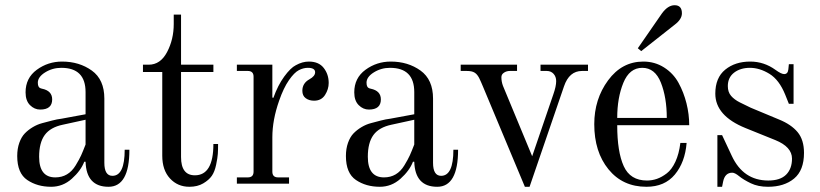

<svg xmlns="http://www.w3.org/2000/svg" viewBox="-20 -704 3144 736"><path d="M308 -245 221 -226Q173 -216 151.5 -186.5Q130 -157 130 -103Q130 -24 192 -24Q217 -24 236.5 -35.5Q256 -47 270 -70Q284 -93 291 -108.5Q298 -124 308 -150ZM46 -106Q46 -134 54 -156.5Q62 -179 75 -192.5Q88 -206 105.5 -216.5Q123 -227 142 -232L180 -242Q199 -247 216 -249L308 -266V-351Q308 -444 215 -444Q181 -444 153 -426.5Q125 -409 125 -387Q125 -377 128 -372Q131 -366 141 -364Q180 -356 180 -323Q180 -284 134 -284Q112 -284 95 -301Q78 -318 78 -350Q78 -405 121 -436.5Q164 -468 218 -468Q284 -468 332 -433.5Q380 -399 380 -326V-80Q380 -30 411 -30Q458 -30 458 -130H476Q476 12 396 12Q311 12 308 -84H303Q290 -50 255.5 -19Q221 12 176 12Q123 12 84.5 -14Q46 -40 46 -106Z M706 12Q661 12 631.5 -20Q602 -52 602 -107V-428H528V-456H550Q595 -456 620.5 -504.5Q646 -553 646 -612V-648H674V-456H798V-428H674V-102Q674 -32 727 -32Q798 -32 798 -152H816Q816 -129 815 -114Q814 -99 808.5 -72.5Q803 -46 792 -30Q781 -14 759 -1Q737 12 706 12Z M888 0V-24H930Q952 -24 952 -46V-410Q952 -432 930 -432H888V-456H1024V-330L1028 -329Q1045 -377 1069.5 -410.5Q1094 -444 1114 -454Q1139 -468 1164 -468Q1202 -468 1221 -443.5Q1240 -419 1240 -386Q1240 -362 1226 -340Q1212 -318 1184 -318Q1165 -318 1152 -327.5Q1139 -337 1139 -356Q1139 -385 1166 -400Q1188 -412 1188 -427Q1188 -444 1160 -444Q1143 -444 1125.5 -435Q1108 -426 1087.5 -396.5Q1067 -367 1050 -318Q1024 -244 1024 -178V-46Q1024 -24 1046 -24H1088V0Z M1568 -245 1481 -226Q1433 -216 1411.5 -186.5Q1390 -157 1390 -103Q1390 -24 1452 -24Q1477 -24 1496.5 -35.5Q1516 -47 1530 -70Q1544 -93 1551 -108.5Q1558 -124 1568 -150ZM1306 -106Q1306 -134 1314 -156.5Q1322 -179 1335 -192.5Q1348 -206 1365.5 -216.5Q1383 -227 1402 -232L1440 -242Q1459 -247 1476 -249L1568 -266V-351Q1568 -444 1475 -444Q1441 -444 1413 -426.5Q1385 -409 1385 -387Q1385 -377 1388 -372Q1391 -366 1401 -364Q1440 -356 1440 -323Q1440 -284 1394 -284Q1372 -284 1355 -301Q1338 -318 1338 -350Q1338 -405 1381 -436.5Q1424 -468 1478 -468Q1544 -468 1592 -433.5Q1640 -399 1640 -326V-80Q1640 -30 1671 -30Q1718 -30 1718 -130H1736Q1736 12 1656 12Q1571 12 1568 -84H1563Q1550 -50 1515.5 -19Q1481 12 1436 12Q1383 12 1344.5 -14Q1306 -40 1306 -106Z M1992 12 1831 -373Q1827 -382 1823.5 -390.5Q1820 -399 1816.5 -405.5Q1813 -412 1809 -417Q1805 -422 1799.5 -425.5Q1794 -429 1786.5 -430.5Q1779 -432 1769 -432H1746V-456H1962V-432H1934Q1922 -432 1912 -425.5Q1902 -419 1902 -408Q1902 -391 1908 -375L2020 -105L2101 -342Q2112 -373 2112 -393Q2112 -410 2102 -421Q2092 -432 2076 -432H2052V-456H2234V-432H2211Q2162 -432 2142 -373L2010 12Z M2566 -684Q2594 -684 2594 -653Q2594 -630 2566 -609L2438 -508L2425 -519L2517 -652Q2540 -684 2566 -684ZM2346 -252H2536Q2536 -330 2513.5 -387Q2491 -444 2442 -444Q2393 -444 2369.5 -386.5Q2346 -329 2346 -252ZM2458 12Q2367 12 2312.5 -55Q2258 -122 2258 -228Q2258 -324 2311 -396Q2364 -468 2446 -468Q2490 -468 2525.5 -445.5Q2561 -423 2581 -386.5Q2601 -350 2611.5 -308Q2622 -266 2622 -224H2346Q2346 -122 2371 -67Q2396 -12 2460 -12Q2480 -12 2498.5 -18.5Q2517 -25 2536 -39.5Q2555 -54 2569 -84Q2583 -114 2588 -156H2612Q2606 -82 2567 -35Q2528 12 2458 12Z M2722 -345Q2722 -406 2760 -437Q2798 -468 2856 -468Q2909 -468 2953 -436Q2975 -420 2986 -420Q3000 -420 3002 -438L3004 -458H3022V-306H3004L2990 -341Q2967 -398 2929.5 -421Q2892 -444 2855 -444Q2818 -444 2794 -425.5Q2770 -407 2770 -374Q2770 -351 2782.5 -336.5Q2795 -322 2816 -311.5Q2837 -301 2858 -291L2966 -246Q3013 -227 3037.5 -197.5Q3062 -168 3062 -118Q3062 -51 3024 -19.5Q2986 12 2924 12Q2886 12 2858 -1.5Q2830 -15 2813.5 -28.5Q2797 -42 2787 -42Q2759 -42 2752 -8L2748 12H2730V-186H2748L2785 -107Q2829 -12 2925 -12Q2971 -12 2993.5 -34.5Q3016 -57 3016 -96Q3016 -141 2952 -167L2838 -213Q2722 -260 2722 -345Z"/></svg>

Font: Old Standard TT
Style: Regular
Weight: 400
Designer: Alexey Kryukov <alexios@thessalonica.org.ru>
Version: Version 1.0